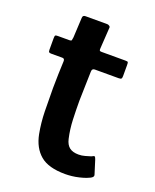

<svg xmlns="http://www.w3.org/2000/svg" viewBox="-114 -644 575 712"><g transform="rotate(20 174.0 -288.0)"><path d="M229 0Q163 0 130.5 -27.5Q98 -55 88 -106Q80 -148 79 -193Q78 -238 78 -284Q78 -314 79 -339Q80 -364 81 -392Q81 -402 72 -402H28Q22 -402 19.5 -404Q17 -406 17 -414V-459Q17 -469 19.5 -470.5Q22 -472 30 -472H75Q82 -472 83 -475.5Q84 -479 85 -487L89 -565Q89 -576 100 -576H186Q190 -576 194.5 -573Q199 -570 198 -565L193 -487Q192 -477 193.5 -474.5Q195 -472 201 -472H295Q304 -472 305.5 -470Q307 -468 307 -458V-415Q307 -407 304.5 -404.5Q302 -402 294 -402H200Q195 -402 192 -399Q189 -396 189 -389Q188 -361 187.5 -332.5Q187 -304 186 -274Q186 -238 187.5 -200Q189 -162 197 -127Q202 -105 215 -95Q228 -85 251 -85Q264 -85 276 -88.5Q288 -92 298 -95Q308 -101 310.5 -99Q313 -97 316 -88L332 -37Q335 -30 330 -25Q325 -20 309 -14Q298 -10 283.5 -6.5Q269 -3 255 -1.5Q241 0 229 0Z"/></g></svg>

Font: Glory Thin SemiBold
Style: Regular
Weight: 600
Version: Version 1.011